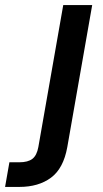

<svg xmlns="http://www.w3.org/2000/svg" viewBox="-151 -516 404 756"><path d="M-131 220 -114 123H-75Q-41 123 -23.5 109.5Q-6 96 0 63L98 -496H212L114 63Q99 147 50 183.5Q1 220 -75 220Z"/></svg>

Font: Rethink Sans SemiBold
Style: Italic
Weight: 600
Italic angle: -10°
Designer: The Rethink Sans project authors (Hans Thiessen). DM Sans designed by Colophon Foundry.
Foundry: Rethink Communications LLC
Version: Version 1.001